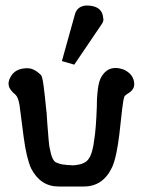

<svg xmlns="http://www.w3.org/2000/svg" viewBox="-20 -681 533 698"><path d="M253 -631Q262 -659 294 -661Q351 -661 355 -617Q356 -614 356 -611Q356 -603 351 -595L250 -446L205 -459ZM193 -3Q127 -3 93 -69Q76 -107 66 -183L51 -299Q46 -328 36 -337Q25 -346 20 -353Q15 -360 13 -365Q11 -373 11 -377Q11 -392 24 -410Q42 -433 80 -433Q104 -433 129 -408Q134 -403 138.5 -369Q143 -335 148 -283Q150 -269 150.5 -255.5Q151 -242 152 -232Q155 -193 157 -170Q159 -147 161 -141Q169 -96 185 -90Q204 -82 220 -82Q222 -81 225 -81Q229 -81 233.5 -81Q238 -81 242 -80Q260 -80 277 -85.5Q294 -91 302 -103Q317 -123 323 -176Q329 -212 332 -292Q332 -321 334 -341Q336 -361 338 -371Q343 -399 359 -416Q375 -433 398 -434Q426 -434 446.5 -418Q467 -402 468 -376Q468 -375 468 -374Q468 -353 440 -338H441Q432 -333 431 -326V-327Q426 -311 414 -194Q409 -152 402.5 -122Q396 -92 388 -74Q355 -3 285 -3Z"/></svg>

Font: New Athena Unicode
Style: Bold
Weight: 700
Designer: J. Rusten 1997; rev. by R. Hancock 2001, 2002, rev. by D. Mastronarde 2002-2021
Foundry: Society for Classical Studies (formerly American Philological Association)
Version: Version 5.008